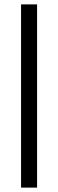

<svg xmlns="http://www.w3.org/2000/svg" viewBox="-20 -767 265 875"><path d="M76 88V-747H149V88Z"/></svg>

Font: BreeCF
Style: Light
Weight: 300
Designer: Veronika Burian, Jos Scaglione
Foundry: TypeTogether
Version: Version 0.0.2